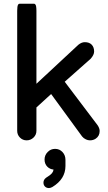

<svg xmlns="http://www.w3.org/2000/svg" viewBox="-20 -730 572 1014"><path d="M209.5 234.4Q209.5 218.8 223.6 208.5Q245.6 195.3 254.9 184.1Q261.7 175.8 262.7 165.5Q243.2 163.6 230 150.4Q215.3 135.7 215.3 112.3Q215.3 88.9 232.4 72.3Q248 56.2 271 56.2Q294.4 56.2 310.1 73Q325.7 89.8 325.7 114.3V146.5Q325.7 215.8 256.3 257.8Q245.6 263.2 238.8 263.2Q225.6 263.2 217.5 255.1Q209.5 247.1 209.5 234.4ZM70.8 -39.1V-672.9Q70.8 -697.8 75.7 -705.6Q78.6 -710.4 84 -710.4H159.2Q163.1 -710.4 166 -707.3Q168.9 -704.1 170.4 -698.2Q172.4 -688 172.4 -672.9V-287.6L394 -493.7Q411.1 -507.3 427.7 -507.3Q451.7 -507.3 464.4 -493.9Q477.1 -480.5 477.1 -458Q477.1 -440.4 459 -419.9L321.8 -298.3L495.6 -68.4Q506.3 -52.2 506.3 -38.1Q506.3 -11.7 485.4 2.4Q472.2 11.2 455.1 11.2Q444.3 11.2 434.1 6.3Q421.4 0.5 413.6 -9.3L250 -233.4L172.4 -162.6V-39.1Q172.4 -18.1 157 -3.4Q141.6 11.2 120.8 11.2Q100.1 11.2 85.4 -3.4Q70.8 -18.1 70.8 -39.1Z"/></svg>

Font: YuPearl-Medium
Style: Medium
Weight: 500
Designer: Max Yao
Foundry: Max-Everyday
Version: Version 1.011; ttfautohint (v1.8.3)